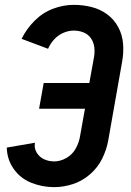

<svg xmlns="http://www.w3.org/2000/svg" viewBox="-20 -763 540 791"><path d="M203 8Q154 8 109 -10Q64 -28 36.5 -67Q9 -106 8 -155L124 -175Q120 -153 131 -134.5Q142 -116 161.5 -107Q181 -98 203 -98Q229 -98 254 -112.5Q279 -127 292.5 -152Q306 -177 310 -203L330 -315H141L160 -421H348L367 -526Q371 -547 368.5 -568Q366 -589 354.5 -605.5Q343 -622 324 -629.5Q305 -637 284 -637Q262 -637 240.5 -627.5Q219 -618 203 -600.5Q187 -583 178 -562L69 -603Q89 -644 122.5 -677.5Q156 -711 198.5 -727Q241 -743 284 -743Q322 -743 357.5 -734Q393 -725 421.5 -704Q450 -683 467 -651.5Q484 -620 487 -583Q490 -546 483 -508L426 -185Q419 -146 401 -109.5Q383 -73 351 -45Q319 -17 280 -4.5Q241 8 203 8Z"/></svg>

Font: Iosevka SS08
Style: Bold Italic
Weight: 700
Italic angle: -10°
Monospace: yes
Designer: Belleve Invis
Foundry: Belleve Invis
Version: 2.1.0; ttfautohint (v1.8.2)